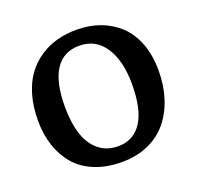

<svg xmlns="http://www.w3.org/2000/svg" viewBox="-127 -850 1026 999"><g transform="rotate(-20 386.0 -350.0)"><path d="M384.8 14.2Q299.8 14.2 234.1 -12.7Q168.5 -39.6 127.9 -87.4Q87.4 -135.3 66.7 -198.2Q45.9 -261.2 45.9 -336.9Q45.9 -414.1 64.2 -477.1Q82.5 -540 114.5 -583.5Q146.5 -627 190.9 -656.7Q235.4 -686.5 286.6 -700.2Q337.9 -713.9 396 -713.9Q466.3 -713.9 525.6 -691.9Q585 -669.9 629.9 -627.9Q674.8 -585.9 700 -519.3Q725.1 -452.6 725.1 -368.2Q725.1 -287.1 703.1 -218Q681.2 -148.9 639.4 -96.9Q597.7 -44.9 532.2 -15.4Q466.8 14.2 384.8 14.2ZM394 -69.8Q478.5 -69.8 524.7 -139.4Q570.8 -209 570.8 -350.1Q570.8 -478.5 521 -554.7Q471.2 -630.9 379.9 -630.9Q292.5 -630.9 247.3 -562Q202.1 -493.2 202.1 -356.9Q202.1 -270.5 221.9 -207.3Q241.7 -144 285.6 -106.9Q329.6 -69.8 394 -69.8Z"/></g></svg>

Font: Literata Book
Style: Bold
Weight: 700
Designer: Latin by Veronika Burian and Jose Scaglione. Greek by Irene Vlachou. Cyrillic by Vera Evstafieva
Foundry: TypeTogether
Version: Version 2.003;PS 002.003;hotconv 1.0.88;makeotf.lib2.5.64775